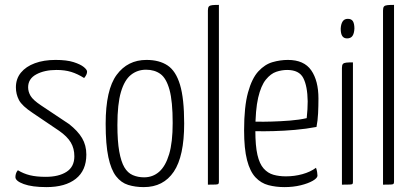

<svg xmlns="http://www.w3.org/2000/svg" viewBox="-20 -755 1693 785"><path d="M170 10Q111 10 77 -2.5Q43 -15 43 -31Q43 -37 45 -44.5Q47 -52 53 -59Q76 -45 102.5 -38.5Q129 -32 167 -32Q220 -32 252 -52.5Q284 -73 284 -116Q284 -148 269.5 -172.5Q255 -197 222 -220L114 -293Q70 -322 57.5 -346Q45 -370 45 -398Q45 -433 65.5 -458Q86 -483 122.5 -496.5Q159 -510 207 -510Q253 -510 281 -501Q309 -492 322.5 -481Q336 -470 336 -462Q336 -450 324 -436Q297 -453 271 -461Q245 -469 211 -469Q162 -469 128.5 -451Q95 -433 95 -398Q95 -380 105 -363Q115 -346 148 -324L262 -248Q298 -220 315.5 -190.5Q333 -161 333 -123Q333 -58 290 -24Q247 10 170 10Z M568 10Q533 10 504 1Q475 -8 454.5 -34.5Q434 -61 423 -112.5Q412 -164 412 -249Q412 -388 457 -449Q502 -510 579 -510Q631 -510 665 -487.5Q699 -465 716 -408.5Q733 -352 733 -250Q733 -116 690.5 -53Q648 10 568 10ZM569 -30Q605 -30 631 -53Q657 -76 671.5 -124.5Q686 -173 686 -252Q686 -341 673 -388Q660 -435 636 -452.5Q612 -470 577 -470Q542 -470 515.5 -449Q489 -428 474.5 -379Q460 -330 460 -244Q460 -178 467.5 -136Q475 -94 488.5 -71Q502 -48 523 -39Q544 -30 569 -30Z M830 0V-712Q830 -724 834 -728.5Q838 -733 848 -734Q858 -735 875 -735V-12Q875 -6 873 -3.5Q871 -1 862 -0.5Q853 0 830 0Z M1143 10Q1108 10 1077.5 2Q1047 -6 1024.5 -30Q1002 -54 990 -100.5Q978 -147 978 -222Q978 -319 994 -377Q1010 -435 1036.5 -463.5Q1063 -492 1094.5 -501Q1126 -510 1157 -510Q1223 -510 1252.5 -467.5Q1282 -425 1282 -352Q1282 -322 1280.5 -291.5Q1279 -261 1274 -236Q1232 -228 1186 -224Q1140 -220 1099.5 -219Q1059 -218 1033.5 -218.5Q1008 -219 1008 -219V-258Q1008 -258 1032 -257.5Q1056 -257 1091.5 -258Q1127 -259 1165.5 -262Q1204 -265 1234 -272Q1236 -291 1237 -308Q1238 -325 1238 -341Q1237 -403 1220 -436Q1203 -469 1154 -469Q1132 -469 1109.5 -461.5Q1087 -454 1067 -429.5Q1047 -405 1035.5 -355.5Q1024 -306 1024 -221Q1024 -159 1032.5 -122Q1041 -85 1058 -66Q1075 -47 1098 -40.5Q1121 -34 1149 -34Q1184 -34 1216.5 -43Q1249 -52 1272 -69Q1275 -61 1276.5 -52Q1278 -43 1278 -37Q1278 -27 1259 -16Q1240 -5 1209.5 2.5Q1179 10 1143 10Z M1378 0V-477Q1378 -489 1382 -493.5Q1386 -498 1396 -499Q1406 -500 1423 -500V-12Q1423 -6 1421.5 -3.5Q1420 -1 1410.5 -0.5Q1401 0 1378 0ZM1399 -598Q1386 -598 1379.5 -607.5Q1373 -617 1373 -638Q1374 -657 1381 -667.5Q1388 -678 1402 -678Q1417 -678 1423 -668Q1429 -658 1429 -638Q1428 -618 1421 -608Q1414 -598 1399 -598Z M1546 0V-712Q1546 -724 1550 -728.5Q1554 -733 1564 -734Q1574 -735 1591 -735V-12Q1591 -6 1589 -3.5Q1587 -1 1578 -0.5Q1569 0 1546 0Z"/></svg>

Font: Yanone Kaffeesatz ExtraLight Light
Style: Regular
Weight: 300
Version: Version 2.003